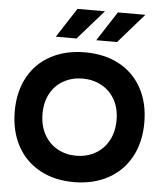

<svg xmlns="http://www.w3.org/2000/svg" viewBox="-64 -1043 939 1109"><g transform="rotate(5 406.0 -488.5)"><path d="M30.3 -367.7Q30.3 -481.9 76.9 -566.4Q123.5 -650.9 208.7 -696.3Q293.9 -741.7 406.2 -741.7Q520 -741.7 604.7 -695.8Q689.5 -649.9 735.6 -564.9Q781.7 -480 781.7 -366.7Q781.7 -252.4 734.9 -167Q688 -81.5 602.8 -35.4Q517.6 10.7 405.3 10.7Q292 10.7 207 -36.1Q122.1 -83 76.2 -168.7Q30.3 -254.4 30.3 -367.7ZM405.3 -142.1Q465.8 -142.1 514.9 -169.2Q564 -196.3 592.3 -247.3Q620.6 -298.3 620.6 -367.7Q620.6 -435.5 592.3 -485.8Q564 -536.1 514.9 -562.7Q465.8 -589.4 405.3 -589.4Q345.7 -589.4 296.9 -563Q248 -536.6 219.7 -486.3Q191.4 -436 191.4 -367.7Q191.4 -298.8 219.7 -247.6Q248 -196.3 296.9 -169.2Q345.7 -142.1 405.3 -142.1ZM574.2 -987.8H733.4L584 -816.9H463.4ZM339.8 -987.8H499L349.1 -816.9H229Z"/></g></svg>

Font: Glacial Indifference
Style: Bold
Weight: 700
Designer: Alfredo Marco Pradil
Foundry: Alfredo Marco Pradil
Version: Version 1.312